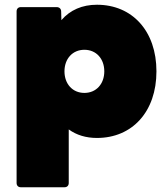

<svg xmlns="http://www.w3.org/2000/svg" viewBox="-20 -572 706 810"><path d="M252 218C263 218 270 211 270 200V-26C303 -2 343 10 389 10C538 10 640 -101 640 -271C640 -441 538 -552 389 -552C327 -552 276 -530 239 -487L238 -524C238 -535 230 -542 219 -542H68C57 -542 50 -535 50 -524V200C50 211 57 218 68 218ZM336 -180C286 -180 252 -218 252 -271C252 -324 286 -362 336 -362C386 -362 420 -324 420 -271C420 -218 386 -180 336 -180Z"/></svg>

Font: LINE Seed Sans TH Heavy
Style: Regular
Weight: 900
Designer: Dalton Maag Ltd | Thai characters by Cadson Demak Co.,Ltd.
Foundry: Dalton Maag Ltd
Version: Version 1.003